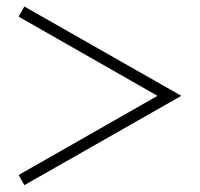

<svg xmlns="http://www.w3.org/2000/svg" viewBox="-20 -598 600 576"><path d="M53 -42.5 36 -73 452.5 -310.5 36 -548 53 -578.5 524 -310.5Z"/></svg>

Font: Acari Sans Neue Light
Style: Regular
Weight: 300
Designer: Alfredo Marco Pradil (font), Cristiano Sobral (main changes)
Foundry: Hanken Design Co. (font), Cristiano Sobral (main changes)
Version: Version 2.459;March 19, 2022;FontCreator 14.0.0.2808 64-bit;